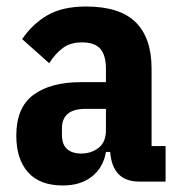

<svg xmlns="http://www.w3.org/2000/svg" viewBox="-20 -557 556 589"><path d="M407 0Q325 0 318 -91H305Q297 -43 262 -15.5Q227 12 173 12Q102 12 66 -28.5Q30 -69 30 -141Q30 -227 82.5 -266Q135 -305 229 -305H305V-346Q305 -387 288 -407Q271 -427 231 -427Q196 -427 172.5 -409.5Q149 -392 131 -363L48 -437Q80 -484 126 -510.5Q172 -537 244 -537Q347 -537 396 -489Q445 -441 445 -346V-109H488V0ZM229 -86Q260 -86 282.5 -103.5Q305 -121 305 -158V-223H242Q170 -223 170 -163V-144Q170 -114 185.5 -100Q201 -86 229 -86Z"/></svg>

Font: IBM Plex Sans Cond
Style: Bold
Weight: 700
Width: 3
Designer: Mike Abbink, Paul van der Laan, Pieter van Rosmalen
Foundry: Bold Monday
Version: Version 1.3